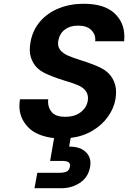

<svg xmlns="http://www.w3.org/2000/svg" viewBox="-20 -728 680 1019"><path d="M593 -202Q584 -152 552.5 -108Q521 -64 470.5 -34Q420 -4 355 4L347 50Q402 50 431 75Q460 100 460 137Q460 148 458 159Q448 213 404.5 242Q361 271 305 271H163L178 189H297Q321 189 334.5 182Q348 175 351 157Q352 153 352 150Q352 138 342 132Q332 126 308 126H246L267 5Q173 -6 128 -54Q83 -102 83 -165Q83 -182 86 -201H236Q235 -195 235 -189Q235 -154 256.5 -131Q278 -108 326 -108Q375 -108 407 -131.5Q439 -155 446 -193Q447 -201 447 -208Q447 -229 434 -246.5Q421 -264 394.5 -275.5Q368 -287 320 -301Q256 -321 216.5 -340.5Q177 -360 157.5 -393Q138 -426 138 -463Q138 -483 142 -505Q153 -567 192 -613Q231 -659 291.5 -683.5Q352 -708 424 -708Q532 -708 586 -659Q640 -610 640 -534Q640 -522 639 -509H485Q486 -514 486 -519Q486 -548 463 -570Q440 -592 393 -592Q352 -592 324 -571Q296 -550 289 -510Q288 -503 288 -497Q288 -477 301 -461Q314 -445 339.5 -433.5Q365 -422 413 -407Q477 -387 516.5 -367Q556 -347 576 -313.5Q596 -280 596 -240Q596 -222 593 -202Z"/></svg>

Font: Fz Poppins SemBd
Style: Italic
Weight: 600
Italic angle: -10°
Designer: Ninad Kale (Devanagari), Jonny Pinhorn (Latin)
Foundry: Indian Type Foundry
Version: Vit hóa bi Vntype.Com & FontZin.Com